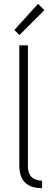

<svg xmlns="http://www.w3.org/2000/svg" viewBox="-20 -977 270 1004"><path d="M81 -112V-740H126V-108Q126 -34 200 -32V7Q81 7 81 -112ZM55 -820 179 -957 212 -924 82 -794Z"/></svg>

Font: Oxanium ExtraLight ExtraLight
Style: Regular
Weight: 250
Version: Version 2.000